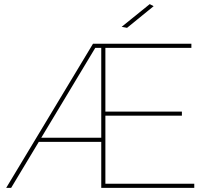

<svg xmlns="http://www.w3.org/2000/svg" viewBox="-20 -911 1027 931"><path d="M725 -881 596 -776 570 -781 706 -891ZM491 -20H922V0H471V-223H168L34 0H10L431 -699H908V-679H491V-370H862V-350H491ZM180 -243H471V-679H442Z"/></svg>

Font: Montserrat arm Thin
Style: Regular
Weight: 250
Designer: Julieta Ulanovsky
Foundry: Julieta Ulanovsky
Version: Version 6.000;PS 006.000;hotconv 1.0.88;makeotf.lib2.5.64775